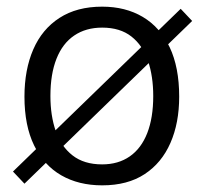

<svg xmlns="http://www.w3.org/2000/svg" viewBox="-20 -547 619 577"><path d="M557.5 -484 53.5 5 19 -31.5 523 -520.5ZM287 10Q216.5 10 164 -20.2Q111.5 -50.5 82.5 -110Q53.5 -169.5 53.5 -256.5Q53.5 -337.5 80 -398.5Q106.5 -459.5 158.8 -493.2Q211 -527 287 -527Q357 -527 409 -496.2Q461 -465.5 489.8 -405.2Q518.5 -345 518.5 -256.5Q518.5 -177.5 492.2 -117.5Q466 -57.5 414.8 -23.8Q363.5 10 287 10ZM287 -53Q335.5 -53 370 -77Q404.5 -101 422.5 -147Q440.5 -193 440.5 -258.5Q440.5 -317.5 424.8 -364Q409 -410.5 375 -437.2Q341 -464 287 -464Q238 -464 203 -440.2Q168 -416.5 149.8 -370.5Q131.5 -324.5 131.5 -258.5Q131.5 -199.5 147.5 -153.2Q163.5 -107 198 -80Q232.5 -53 287 -53Z"/></svg>

Font: Public Sans Light
Style: Regular
Weight: 300
Designer: The Public Sans Project Authors: Dan O. Williams and USWDS (Libre Franklin designed by Pablo Impallari and Rodrigo Fuenz
Version: Version 1.007